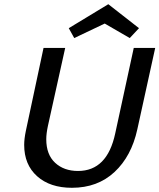

<svg xmlns="http://www.w3.org/2000/svg" viewBox="-20 -886 758 913"><path d="M333 -705 307 -752 495 -866 641 -752 597 -705 478 -774ZM718 -658 633 -271Q605 -143 524.5 -68Q444 7 322 7Q218 7 156.5 -48Q95 -103 95 -197Q95 -226 103 -264L187 -658H290L208 -288Q200 -251 200 -224Q200 -151 242 -112Q284 -73 351 -73Q490 -73 528 -252L616 -658Z"/></svg>

Font: Ysabeau Infant Semibold
Style: Italic
Weight: 600
Italic angle: -12°
Designer: Christian Thalmann (Catharsis Fonts)
Version: Version 0.003